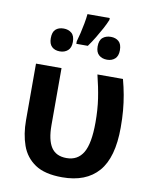

<svg xmlns="http://www.w3.org/2000/svg" viewBox="-92 -907 785 985"><g transform="rotate(10 300.5 -414.5)"><path d="M300 9Q209 9 158.5 -25Q108 -59 87.5 -117Q67 -175 67 -247V-542H200V-245Q200 -168 225 -130Q250 -92 305 -92Q363 -92 391.5 -140Q420 -188 420 -298Q420 -365 411.5 -421.5Q403 -478 387 -542H520Q531 -501 538 -462Q545 -423 548.5 -383Q552 -343 552 -294Q552 -138 488 -64.5Q424 9 300 9ZM399 -828Q390 -806 376.5 -781Q363 -756 347 -729.5Q331 -703 313 -678H253V-691Q259 -711 265 -736.5Q271 -762 276 -789Q281 -816 283 -838H399ZM176 -744Q201 -744 217.5 -730Q234 -716 234 -684Q234 -654 217.5 -639.5Q201 -625 176 -625Q150 -625 134.5 -639.5Q119 -654 119 -684Q119 -716 134.5 -730Q150 -744 176 -744ZM422 -744Q447 -744 463 -730Q479 -716 479 -684Q479 -654 463 -639.5Q447 -625 422 -625Q396 -625 379.5 -639.5Q363 -654 363 -684Q363 -716 379.5 -730Q396 -744 422 -744Z"/></g></svg>

Font: Noto Sans Display SemiBold
Style: Regular
Weight: 600
Designer: Monotype Design Team
Foundry: Monotype Imaging Inc.
Version: Version 2.003